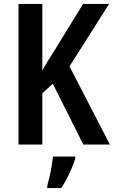

<svg xmlns="http://www.w3.org/2000/svg" viewBox="-20 -734 578 975"><path d="M538 0H403L248 -309L195 -260V0H74V-714H195V-375Q205 -396 221.5 -422Q238 -448 258 -480L402 -714H534L333 -397ZM362 71Q351 107 332 147.5Q313 188 291 221H220V209Q225 191 231.5 164Q238 137 242.5 109Q247 81 249 61H362Z"/></svg>

Font: Noto Sans Lao Looped Condensed SemiBold
Style: Regular
Weight: 600
Width: 3
Designer: Mark Frömberg, Ben Mitchell
Foundry: The Fontpad Ltd
Version: Version 1.002; ttfautohint (v1.8.4.7-5d5b)